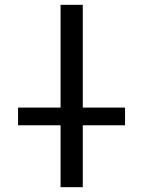

<svg xmlns="http://www.w3.org/2000/svg" viewBox="-20 -772 585 794"><path d="M54.7 -253.9V-327.1H230.5V-752H322.3V-327.1H497.1V-253.9H322.3V2H230.5V-253.9Z"/></svg>

Font: Gen Shin Gothic Regular
Style: Regular
Weight: 400
Designer: [Source Han Sans]
Ryoko NISHIZUKA  (kana & ideographs); Paul D. Hunt (Latin, Greek & Cyrillic); Wenlong ZHANG  (bopomofo
Version: Version 1.002.20150607